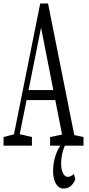

<svg xmlns="http://www.w3.org/2000/svg" viewBox="-31 -830 508 1094"><path d="M-10.7 0V-49.3L60.1 -67.4H73.2L150.9 -49.3V0ZM35.6 0 198.2 -810.1H242.7L404.3 0H335L195.8 -709H210L206.5 -690.9L68.4 0ZM109.9 -259.8V-316.9H311V-259.8ZM254.4 0V-49.3L342.3 -67.4H358.4L444.8 -49.3V0ZM330.6 244.1Q303.7 244.1 287.6 217Q271.5 189.9 271.5 145Q271.5 106.4 281 71.5Q290.5 36.6 306.9 9Q323.2 -18.6 342.3 -35.2V-36.6H363.3Q340.8 -12.7 329.1 25.4Q317.4 63.5 317.4 101.6Q317.4 136.7 328.1 157.2Q338.9 177.7 355 177.7Q364.3 177.7 372.1 173.8Q379.9 169.9 390.1 161.6L398.4 191.9Q385.3 221.2 368.7 232.7Q352.1 244.1 330.6 244.1Z"/></svg>

Font: Scarab Serif
Style: Condensed
Weight: 400
Designer: John Roberts
Foundry: Scarab
Version: 1.0